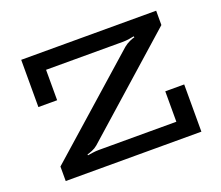

<svg xmlns="http://www.w3.org/2000/svg" viewBox="-114 -853 1176 1020"><g transform="rotate(-20 473.5 -343.0)"><path d="M95 0V-82L637 -562Q653 -575 671 -583Q689 -591 699 -593L697 -599Q688 -597 669.5 -594Q651 -591 631 -591H199V-419H93V-686H856V-605L312 -122Q298 -110 280.5 -103Q263 -96 252 -93L253 -88Q264 -90 282 -92.5Q300 -95 318 -95H755V-267H862V0Z"/></g></svg>

Font: BioRhyme SemiExpanded Medium
Style: Regular
Weight: 500
Width: 6
Designer: Aoife Mooney
Foundry: Aoife Mooney Type
Version: Version 1.600;gftools[0.9.33]